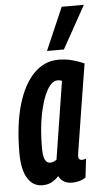

<svg xmlns="http://www.w3.org/2000/svg" viewBox="-56 -825 472 871"><g transform="rotate(-5 180.0 -389.5)"><path d="M237 10Q194 10 176 -25Q161 -8 143 1Q125 10 102 10Q58 10 34 -30Q10 -70 10 -144Q10 -272 36.5 -363Q63 -454 111 -502.5Q159 -551 223 -551Q256 -551 285.5 -543Q315 -535 340 -524Q321 -408 309 -332Q297 -256 290 -211.5Q283 -167 279.5 -145.5Q276 -124 275 -116.5Q274 -109 274 -108Q274 -89 290 -89Q298 -89 309 -93L299 -8Q274 10 237 10ZM175 -100 231 -454Q223 -458 211 -458Q185 -458 163 -419Q141 -380 127.5 -312.5Q114 -245 114 -158Q114 -89 145 -89Q161 -89 175 -100ZM175 -595 259 -789H360L252 -595Z"/></g></svg>

Font: Georama Extra Condensed SemiBold
Style: Italic
Weight: 600
Width: 2
Italic angle: -9°
Designer: Jean-Baptiste Levee
Foundry: Production Type
Version: Version 1.000